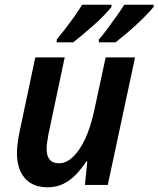

<svg xmlns="http://www.w3.org/2000/svg" viewBox="-20 -786 673 816"><path d="M182 10Q140 10 111 -7.5Q82 -25 67 -57.5Q52 -90 52 -135Q52 -156 55.5 -182Q59 -208 65 -235L130 -542H255L186 -216Q183 -198 180.5 -182Q178 -166 178 -154Q178 -124 191 -108Q204 -92 231 -92Q261 -92 289.5 -118.5Q318 -145 341.5 -195Q365 -245 380 -314L429 -542H554L438 0H341L351 -100H347Q328 -71 304 -45.5Q280 -20 250 -5Q220 10 182 10ZM400 -618Q417 -637 436 -663Q455 -689 474.5 -716Q494 -743 508 -766H633V-757Q623 -744 603.5 -724Q584 -704 560.5 -682Q537 -660 513 -640Q489 -620 471 -606H400ZM221 -618Q237 -637 257 -663Q277 -689 296 -716Q315 -743 329 -766H454V-757Q444 -744 425 -724Q406 -704 381.5 -682Q357 -660 333 -640Q309 -620 291 -606H221Z"/></svg>

Font: Noto Sans Display SemiBold
Style: Italic
Weight: 600
Italic angle: -12°
Designer: Monotype Design Team
Foundry: Monotype Imaging Inc.
Version: Version 2.003